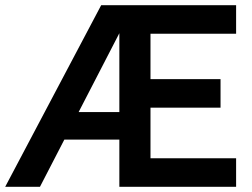

<svg xmlns="http://www.w3.org/2000/svg" viewBox="-20 -720 970 740"><path d="M370 -700H890V-590H560V-415H830V-305H560V-110H890V0H440V-182H228L134 0H0ZM440 -288V-592L283 -288Z"/></svg>

Font: PT Root UI Bold
Style: Regular
Weight: 700
Designer: Vitaly Kuzmin
Foundry: ParaType Ltd.
Version: Version 2.000G